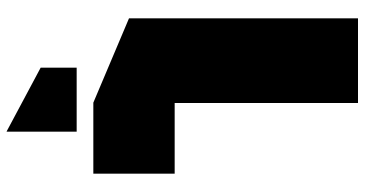

<svg xmlns="http://www.w3.org/2000/svg" viewBox="-279 -555 1094 576"><g transform="rotate(90 268.0 -267.0)"><path d="M288 0 35 -107V-794H289V0ZM289 0V-244H501V0ZM374 260 183 158V50H375V260Z"/></g></svg>

Font: Foldit Black
Style: Regular
Weight: 900
Version: Version 1.003